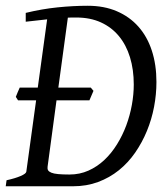

<svg xmlns="http://www.w3.org/2000/svg" viewBox="-20 -650 586 670"><path d="M525.9 -363.8Q525.9 -320.8 517.6 -277.1Q509.3 -233.4 492.7 -193.1Q476.1 -152.8 451.7 -117.4Q427.2 -82 394.8 -55.9Q362.3 -29.8 322.3 -14.9Q282.2 0 234.9 0H0L2.9 -21Q33.7 -27.8 52.2 -35.9Q70.8 -43.9 71.8 -50.8L106 -299.8H43L35.2 -312L41.5 -327.6Q44.9 -336.4 48.8 -344.2H111.8L144.5 -582.5L69.8 -574.2V-605Q126 -618.7 180.9 -624.3Q235.8 -629.9 286.1 -629.9Q343.3 -629.9 387.7 -610.8Q432.1 -591.8 462.9 -557.1Q493.7 -522.5 509.8 -473.4Q525.9 -424.3 525.9 -363.8ZM246.1 -588.9H231.4Q224.1 -588.9 216.8 -588.4L183.6 -344.2H296.9L306.2 -333L292 -299.8H177.2L146 -67.9Q145 -60.5 147.9 -55.7Q150.9 -50.8 159.2 -47.4Q167.5 -43.9 182.9 -42.5Q198.2 -41 222.2 -41Q258.3 -41 288.8 -54.7Q319.3 -68.4 344.2 -91.8Q369.1 -115.2 388.4 -146.5Q407.7 -177.7 420.7 -212.6Q433.6 -247.6 440.2 -284.2Q446.8 -320.8 446.8 -355Q446.8 -407.2 433.6 -450.2Q420.4 -493.2 395 -523.9Q369.6 -554.7 332.3 -571.8Q294.9 -588.9 246.1 -588.9Z"/></svg>

Font: Gentium Plus
Style: Italic
Weight: 400
Italic angle: -8°
Designer: J. Victor Gaultney, Annie Olsen, Iska Routamaa
Foundry: SIL International
Version: Version 1.510